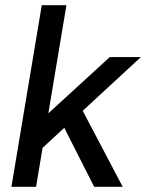

<svg xmlns="http://www.w3.org/2000/svg" viewBox="-20 -720 563 740"><path d="M24 0 141 -700H236L119 0ZM145 -151 93 -216 403 -500H523ZM343 0 204 -274 274 -340 453 0Z"/></svg>

Font: Figtree Light Medium
Style: Italic
Weight: 500
Italic angle: -9.5°
Version: Version 2.000